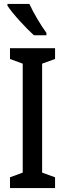

<svg xmlns="http://www.w3.org/2000/svg" viewBox="-20 -960 332 980"><path d="M130 -940H18V-931C44 -890 115 -814 153 -780H217V-792C191 -827 150 -895 130 -940ZM261 0V-55L195 -79V-635L261 -659V-714H31V-659L96 -635V-79L31 -55V0Z"/></svg>

Font: Noto Sans Malayalam ExtraCondensed Medium
Style: Regular
Weight: 500
Width: 2
Designer: Jelle Bosma - Monotype Design Team
Foundry: Monotype Imaging Inc.
Version: Version 2.104